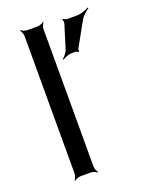

<svg xmlns="http://www.w3.org/2000/svg" viewBox="-136 -774 660 856"><g transform="rotate(-20 194.0 -346.5)"><path d="M168 -20V-673C168 -682 174 -697 179 -702L177 -704C172 -699 157 -693 148 -693H98C89 -693 74 -699 69 -704L67 -702C72 -697 78 -682 78 -673V-20C78 -11 72 4 67 9L69 11C74 6 89 0 98 0H148C157 0 172 6 177 11L179 9C174 4 168 -11 168 -20ZM328 -679H283C277 -679 267 -684 264 -687L261 -685C264 -681 265 -670 264 -665L230 -555C226 -541 212 -524 203 -518L206 -514C214 -521 235 -529 249 -529H267C271 -529 279 -525 280 -523L284 -525C282 -527 283 -536 285 -539L346 -649C355 -666 376 -685 388 -692L386 -696C374 -688 348 -679 328 -679Z"/></g></svg>

Font: Gamestation Storm
Style: Regular
Weight: 400
Designer: Jonas Hecksher
Foundry: Jonas Hecksher, Playtypeª, e-types AS
Version: Version 1.003